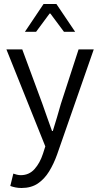

<svg xmlns="http://www.w3.org/2000/svg" viewBox="-20 -733 502 964"><path d="M87.9 210.9Q71.8 210.9 57.6 208Q43.5 205.1 31.7 200.7L46.9 138.7Q54.2 141.6 64.7 144Q75.2 146.5 84 146.5Q126 146.5 153.3 116Q180.7 85.4 195.8 38.6L207.5 2L12.2 -484.9H91.8L192.9 -211.4Q204.1 -179.7 216.6 -144Q229 -108.4 241.2 -75.2H245.1Q255.9 -107.9 266.1 -143.8Q276.4 -179.7 285.6 -211.4L374.5 -484.9H450.7L266.6 43Q250 89.4 226.6 127.7Q203.1 166 169.7 188.5Q136.2 210.9 87.9 210.9ZM105 -573.2 198.7 -712.9H263.2L357.4 -573.2H301.3L232.9 -665H229L161.1 -573.2Z"/></svg>

Font: Varta Light
Style: Regular
Weight: 400
Version: Version 1.004